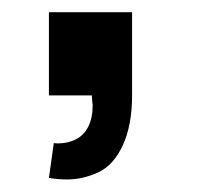

<svg xmlns="http://www.w3.org/2000/svg" viewBox="-20 -156 356 314"><path d="M68 78Q71.5 78.5 75 78.5Q91 78.5 104.2 71.8Q117.5 65 124.5 50.8Q131.5 36.5 131.5 18Q131.5 17 131.5 15.5Q131.5 13.5 131 11.5L130.5 4Q130.5 2 130 0H60V-136H196V0Q196 48.5 181 81.2Q166 114 140.8 125.8Q115.5 137.5 89.5 137.5Q75.5 137.5 60 135Z"/></svg>

Font: Vela Sans ExtBd
Style: Regular
Weight: 800
Designer: Principal design: Mikhail Sharanda - project Manrope.
Design modification: Ravid Balaliev
Foundry: Mikhail Sharanda
Version: Version 1.001